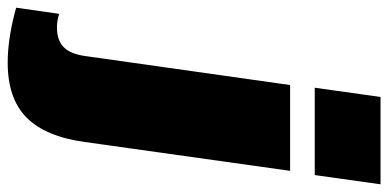

<svg xmlns="http://www.w3.org/2000/svg" viewBox="-388 -540 1009 499"><g transform="rotate(90 116.5 -290.5)"><path d="M30 194Q-4 194 -41 188Q-78 182 -113 172L-97 60Q-89 63 -80 64.5Q-71 66 -62 66Q-28 66 -10 48Q8 30 13 -10L88 -540H311L236 -6Q222 96 172.5 145Q123 194 30 194ZM346 -775 322 -604H95L119 -775Z"/></g></svg>

Font: Pathway Extreme Condensed Black
Style: Italic
Weight: 900
Width: 3
Italic angle: -8°
Version: Version 1.001;gftools[0.9.26]